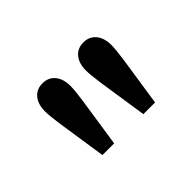

<svg xmlns="http://www.w3.org/2000/svg" viewBox="-58 -861 511 511"><g transform="rotate(-45 197.0 -606.0)"><path d="M72 -672Q72 -699 85 -714.5Q98 -730 120 -730Q142 -730 155 -714.5Q168 -699 168 -672Q168 -656 163 -621L142 -482H98L77 -621Q72 -656 72 -672ZM226 -672Q226 -699 239 -714.5Q252 -730 274 -730Q296 -730 309 -714.5Q322 -699 322 -672Q322 -656 317 -621L296 -482H252L231 -621Q226 -656 226 -672Z"/></g></svg>

Font: Old Standard TT
Style: Bold
Weight: 700
Designer: Alexey Kryukov <alexios@thessalonica.org.ru>
Version: Version 2.2